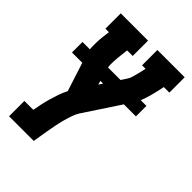

<svg xmlns="http://www.w3.org/2000/svg" viewBox="-215 -627 930 930"><g transform="rotate(45 250.0 -162.5)"><path d="M22 205V100H83Q87 77 92 54Q97 31 103.5 8Q110 -15 118 -38Q126 -61 137 -82L76 -271Q70 -288 69 -307.5Q68 -327 68.5 -346.5Q69 -366 71 -385.5Q73 -405 76 -425H52V-530H239V-425H201Q200 -415 198.5 -404.5Q197 -394 196 -383.5Q195 -373 194 -362.5Q193 -352 192.5 -341.5Q192 -331 192 -321Q192 -311 194 -301L219 -209L298 -329Q305 -339 308.5 -351.5Q312 -364 315.5 -376Q319 -388 321.5 -400.5Q324 -413 327 -425H303V-530H490V-425H452Q448 -405 443.5 -385.5Q439 -366 433.5 -346.5Q428 -327 420.5 -307.5Q413 -288 402 -271L259 -54Q245 -34 237 -11Q229 12 223 34.5Q217 57 212.5 80Q208 103 204 126L191 205ZM19 -229V-301H457V-229Z"/></g></svg>

Font: Iosevka Curly Slab XBdObl
Style: Regular
Weight: 800
Italic angle: -9°
Monospace: yes
Designer: Belleve Invis
Foundry: Belleve Invis
Version: Version 11.1.0; ttfautohint (v1.8.3)